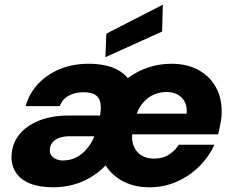

<svg xmlns="http://www.w3.org/2000/svg" viewBox="-20 -784 1000 816"><path d="M206 12Q148 12 108 -4Q68 -20 48 -50Q28 -80 29 -121Q31 -173 61 -211Q91 -249 145 -271Q199 -293 272 -293H405Q411 -325 406.5 -347.5Q402 -370 385 -381Q368 -392 334 -392Q300 -392 272.5 -377.5Q245 -363 234 -333H89Q104 -387 142 -427.5Q180 -468 235 -490.5Q290 -513 356 -513Q394 -513 425.5 -506.5Q457 -500 482 -486Q507 -472 523 -452Q562 -481 609 -497Q656 -513 708 -513Q776 -513 824.5 -486Q873 -459 898.5 -411.5Q924 -364 922 -301Q922 -286 918.5 -267.5Q915 -249 912 -234Q909 -219 907 -213H542Q539 -185 549 -161.5Q559 -138 580.5 -124Q602 -110 635 -110Q673 -110 699 -127.5Q725 -145 740 -169H891Q869 -119 827.5 -77.5Q786 -36 731.5 -12Q677 12 616 12Q552 12 504 -13Q456 -38 429 -81Q400 -51 364.5 -30Q329 -9 289 1.5Q249 12 206 12ZM248 -102Q278 -102 303 -114.5Q328 -127 347.5 -149.5Q367 -172 379 -200L380 -205H275Q250 -205 231.5 -198Q213 -191 202.5 -178Q192 -165 192 -147Q191 -133 198.5 -123Q206 -113 219 -107.5Q232 -102 248 -102ZM561 -301H773Q776 -329 766 -349.5Q756 -370 736 -381.5Q716 -393 688 -393Q661 -393 636.5 -383Q612 -373 592.5 -352.5Q573 -332 561 -301ZM428 -541 432 -641 672 -764 669 -650Z"/></svg>

Font: DM Sans 17pt Black
Style: Italic
Weight: 900
Italic angle: -10°
Version: Version 4.004;gftools[0.9.30]